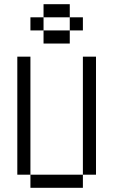

<svg xmlns="http://www.w3.org/2000/svg" viewBox="-20 -895 540 915"><path d="M312.5 -812.5H187.5V-875H312.5ZM62.5 -625H125V-62.5H62.5ZM125 -62.5H375V0H125ZM125 -812.5H187.5V-750H125ZM187.5 -750H312.5V-687.5H187.5ZM312.5 -812.5H375V-750H312.5ZM375 -625H437.5V-62.5H375Z"/></svg>

Font: ChillBitmapSE 16px
Style: Regular
Weight: 400
Designer: Designed by Warren2060
Foundry: ChillType
Version: Version 1.000